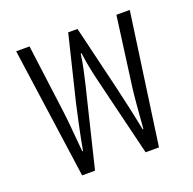

<svg xmlns="http://www.w3.org/2000/svg" viewBox="-103 -652 761 756"><g transform="rotate(-20 278.0 -274.0)"><path d="M117 0H171L252 -333C260 -370 269 -402 276 -453H279C286 -402 294 -366 302 -333L383 0H439L516 -548H460L422 -264C417 -229 412 -165 406 -89H403C388 -166 371 -237 362 -277L297 -548H258L192 -277C183 -237 167 -166 153 -89H150C143 -165 138 -229 133 -264L96 -548H40Z"/></g></svg>

Font: Noto Sans Thai Cond Light
Style: Regular
Weight: 300
Width: 3
Designer: Monotype Design Team
Foundry: Monotype Imaging Inc.
Version: Version 2.002